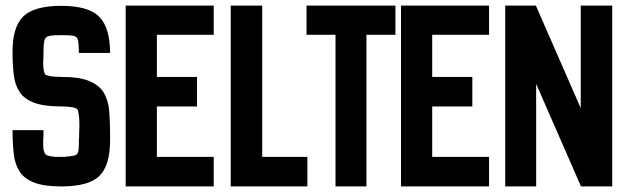

<svg xmlns="http://www.w3.org/2000/svg" viewBox="-20 -669 2250 689"><path d="M200 0Q139 0 103.5 -13.5Q68 -27 51 -52.5Q34 -78 29.5 -116Q25 -154 25 -202H136V-183L135 -165V-149Q135 -124 144 -115Q153 -106 192 -106H209Q234 -108 245.5 -110.5Q257 -113 260 -122.5Q263 -132 263 -154V-165L264 -178V-192L265 -218Q265 -225 264.5 -239Q264 -253 260 -273Q256 -282 237.5 -284.5Q219 -287 204 -287H200Q139 -287 103.5 -300Q68 -313 51 -338Q34 -363 29.5 -399.5Q25 -436 25 -484Q25 -573 64 -610.5Q103 -648 200 -648Q298 -648 336.5 -608.5Q375 -569 375 -479H263Q263 -511 260 -524.5Q257 -538 243.5 -540.5Q230 -543 200 -543Q170 -543 156.5 -540Q143 -537 139.5 -524.5Q136 -512 136 -484V-468L135 -445Q135 -440 135.5 -428.5Q136 -417 141 -403Q142 -400 157.5 -396.5Q173 -393 200 -393Q266 -393 302 -377.5Q338 -362 353.5 -334.5Q369 -307 372 -269.5Q375 -232 375 -187V-165Q375 -75 336.5 -37.5Q298 0 200 0Z M431 0V-649H747V-544H543V-393H687V-287H543V-106H747V0Z M808 0V-649H921V-106H1083V0Z M1184 0V-544H1080V-649H1399V-544H1295V0Z M1419 0V-649H1735V-544H1531V-393H1675V-287H1531V-106H1735V0Z M1793 0V-649H1903L2064 -281V-649H2177V0H2065L1904 -368V0Z"/></svg>

Font: New Amsterdam
Style: Regular
Weight: 400
Designer: Vladimir Nikolic
Foundry: Vladimir Nikolic
Version: Version 1.000; ttfautohint (v1.8.4.7-5d5b)